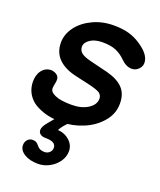

<svg xmlns="http://www.w3.org/2000/svg" viewBox="-141 -618 778 935"><g transform="rotate(20 248.5 -150.0)"><path d="M207 0Q264 0 319 -23Q374 -46 409 -88Q444 -129 444 -182Q444 -232 416.5 -261Q389 -290 333 -305Q311 -311 239 -328Q203 -337 189 -349Q175 -361 175 -380Q175 -401 199 -417.5Q223 -434 263 -434Q306 -434 333 -422.5Q360 -411 382 -389Q410 -361 439 -361Q460 -361 475 -377Q490 -393 488 -413Q485 -454 425 -493Q398 -511 365.5 -520.5Q333 -530 286 -530Q228 -530 179 -507Q130 -484 101 -446Q72 -407 72 -364Q72 -312 105.5 -279.5Q139 -247 201 -234Q243 -225 267 -219Q311 -209 327 -199Q342 -188 342 -170Q342 -139 308.5 -117.5Q275 -96 224 -96Q166 -96 138 -109Q110 -121 110 -140Q110 -146 111 -152Q112 -158 113 -163Q116 -174 116 -186Q116 -202 103.5 -211Q91 -220 75 -221Q45 -221 26.5 -197Q8 -173 9 -135Q11 -80 53 -44Q75 -26 114 -13Q153 0 207 0ZM169 230Q199 230 227 215Q255 200 272.5 175Q290 150 290 121Q290 88 263 65Q236 42 199 42Q189 42 175 48L197 63Q205 24 256 -18Q232 -32 204 -41Q162 6 143 30Q123 54 123 71Q123 83 132.5 91Q142 99 159 99Q187 99 200 106Q215 114 215 131Q215 145 204.5 155Q194 165 178 165Q153 165 140 148Q133 139 125.5 134Q118 129 105 129Q90 129 79.5 140.5Q69 152 69 169Q69 195 97 212.5Q125 230 169 230Z"/></g></svg>

Font: Balsamiq Sans
Style: Italic
Weight: 400
Italic angle: -12°
Designer: Michael Angeles
Foundry: Balsamiq SRL
Version: Version 1.020; ttfautohint (v1.8.4.7-5d5b);gftools[0.9.26]